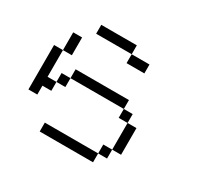

<svg xmlns="http://www.w3.org/2000/svg" viewBox="-160 -1091 1321 1247"><g transform="rotate(30 500.0 -467.0)"><path d="M133.3 -333.3V-266.7H66.7V-600H133.3V-400H200V-333.3ZM133.3 -600V-733.3H200V-600ZM733.3 -133.3H666.7V-200H733.3ZM733.3 -200V-400H800V-200ZM733.3 -466.7V-400H666.7V-466.7ZM266.7 -66.7V-133.3H666.7V-66.7ZM266.7 -466.7V-400H200V-466.7ZM266.7 -533.3H666.7V-466.7H266.7ZM266.7 -800V-866.7H533.3V-800ZM533.3 -800H666.7V-733.3H533.3Z"/></g></svg>

Font: Galmuri14 Regular
Style: Regular
Weight: 400
Designer: Lee Minseo (quiple)
Version: Version 2.399;hotconv 1.1.1;makeotfexe 2.6.0 DEVELOPMENT